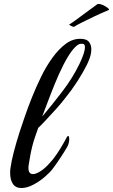

<svg xmlns="http://www.w3.org/2000/svg" viewBox="-20 -939 568 965"><path d="M87 6Q59 6 45 -14.5Q31 -35 31 -70Q31 -75 31 -80Q31 -85 32 -90Q37 -128 49.5 -176Q62 -224 79 -277Q89 -307 104.5 -352.5Q120 -398 141 -450.5Q162 -503 187.5 -555Q213 -607 244 -649.5Q275 -692 309.5 -718Q344 -744 383 -744Q415 -744 427 -728.5Q439 -713 439 -692Q439 -670 431 -647.5Q423 -625 415 -610Q397 -574 368 -529Q339 -484 307 -445Q288 -420 260 -389Q232 -358 207.5 -332Q183 -306 172 -296L156 -250Q149 -231 142.5 -205Q136 -179 131.5 -153.5Q127 -128 124 -109Q123 -105 123 -101Q123 -97 123 -94Q123 -64 146 -64Q160 -64 181 -77Q201 -89 219.5 -108.5Q238 -128 246 -138Q266 -164 284 -193.5Q302 -223 315 -248Q320 -256 322 -256Q328 -256 328 -239Q328 -231 325.5 -220.5Q323 -210 318 -201Q304 -177 285 -148Q266 -119 246 -92Q231 -72 204 -49Q177 -26 146 -10Q115 6 87 6ZM192 -353Q242 -412 293.5 -479.5Q345 -547 379 -617Q381 -622 388 -637Q395 -652 401 -670.5Q407 -689 407 -702Q407 -719 394 -719H387Q374 -719 356.5 -701Q339 -683 321 -653Q298 -615 276 -565.5Q254 -516 233 -461Q212 -406 192 -353ZM352 -804H351Q347 -804 337 -809Q327 -814 328 -816Q336 -820 360 -837.5Q384 -855 414 -877.5Q444 -900 468 -917Q473 -921 484.5 -918Q496 -915 507.5 -908.5Q519 -902 525 -896Q531 -890 525 -888Q489 -873 452 -855.5Q415 -838 387.5 -824Q360 -810 352 -804Z"/></svg>

Font: Playball
Style: Regular
Weight: 400
Designer: Robert E. Leuschke
Foundry: Robert E. Leuschke
Version: Version 1.010